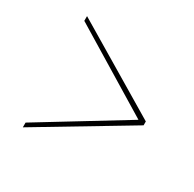

<svg xmlns="http://www.w3.org/2000/svg" viewBox="-120 -645 782 773"><g transform="rotate(30 270.5 -258.5)"><path d="M492 -250 75 0V-22L463 -259L75 -495V-517L492 -268Z"/></g></svg>

Font: Raleway Thin
Style: Italic
Weight: 100
Italic angle: -12°
Designer: Matt McInerney, Pablo Impallari, Rodrigo Fuenzalida
Foundry: Matt McInerney, Pablo Impallari, Rodrigo Fuenzalida
Version: Version 4.026